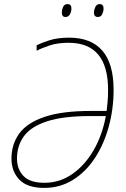

<svg xmlns="http://www.w3.org/2000/svg" viewBox="-20 -908 614 938"><path d="M196 10Q113 10 74.5 -30.5Q36 -71 36 -133Q36 -203 74 -255.5Q112 -308 197.5 -337Q283 -366 425 -366H501Q503 -384 505.5 -409Q508 -434 508 -469Q508 -699 315 -699Q262 -699 222.5 -686Q183 -673 159 -660V-687Q183 -699 222.5 -711.5Q262 -724 318 -724Q425 -724 480 -660.5Q535 -597 535 -469Q535 -376 511.5 -290Q488 -204 444 -136.5Q400 -69 337 -29.5Q274 10 196 10ZM197 -15Q272 -15 333.5 -58Q395 -101 437.5 -174.5Q480 -248 497 -341H421Q289 -341 210.5 -315.5Q132 -290 97.5 -243.5Q63 -197 63 -133Q63 -82 94.5 -48.5Q126 -15 197 -15ZM458 -825Q439 -825 439 -847Q439 -859 445.5 -873.5Q452 -888 467 -888Q486 -888 486 -866Q486 -853 479.5 -839Q473 -825 458 -825ZM300 -825Q282 -825 282 -847Q282 -859 288 -873.5Q294 -888 310 -888Q329 -888 329 -866Q329 -853 322 -839Q315 -825 300 -825Z"/></svg>

Font: Noto Sans SemiCondensed Thin
Style: Italic
Weight: 100
Width: 4
Italic angle: -12°
Designer: Monotype Design Team
Foundry: Monotype Imaging Inc.
Version: Version 2.013; ttfautohint (v1.8.4.7-5d5b)